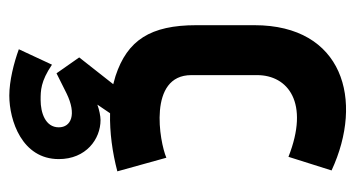

<svg xmlns="http://www.w3.org/2000/svg" viewBox="-200 -350 782 423"><g transform="rotate(90 191.5 -139.0)"><path d="M89 211C119 222 159 232 191 232C246 232 331 204 331 123C331 63 287 31 245 31C236 31 222 34 211 38L230 10C272 11 316 5 358 -6L328 -114C293 -99 146 -73 146 -169V-314C146 -382 207 -430 326 -383L356 -478C201 -550 36 -503 36 -308V-180C36 -79 69 -28 148 -2C154 0 160 1 166 3L107 78L142 128L186 106C233 83 261 96 261 123C261 153 228 163 201 163C180 163 160 163 123 138Z"/></g></svg>

Font: Advent Pro
Style: Bold
Weight: 700
Designer: Andreas Kalpakidis
Foundry: Andreas Kalpakidis
Version: Version 2.002 2008